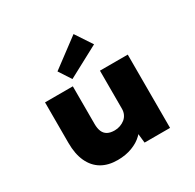

<svg xmlns="http://www.w3.org/2000/svg" viewBox="-176 -1011 1233 1214"><g transform="rotate(-30 440.5 -404.0)"><path d="M350 11Q281 11 233 -17.5Q185 -46 159 -102Q133 -158 133 -239V-535H336V-261Q336 -227 345.5 -205Q355 -183 375 -172Q395 -161 427 -161Q448 -161 467.5 -168Q487 -175 502 -187Q517 -199 525.5 -217Q534 -235 534 -256V-535H737V0H551L539 -108L577 -120Q565 -86 534 -55.5Q503 -25 455.5 -7Q408 11 350 11ZM357 -576 299 -665 505 -819 585 -698Z"/></g></svg>

Font: Lexend Giga Black
Style: Regular
Weight: 900
Designer: Bonnie Shaver-Troup, Thomas Jockin
Foundry: Lexend
Version: Version 1.007